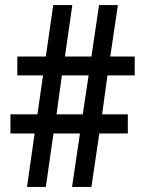

<svg xmlns="http://www.w3.org/2000/svg" viewBox="-20 -734 567 754"><path d="M402 -438H509V-512H413L443 -714H369L339 -512H235L264 -714H189L160 -512H48V-438H149L127 -285H21V-210H116L86 0H160L190 -210H294L263 0H339L370 -210H482V-285H381ZM202 -285 223 -438H328L305 -285Z"/></svg>

Font: Noto Sans Lao Looped Condensed Medium
Style: Regular
Weight: 500
Width: 3
Designer: Mark Frömberg, Ben Mitchell
Foundry: The Fontpad Ltd
Version: Version 1.002